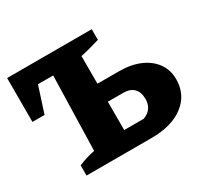

<svg xmlns="http://www.w3.org/2000/svg" viewBox="-139 -836 1062 1016"><g transform="rotate(-30 392.0 -328.5)"><path d="M118 0V-62Q166 -83 218 -93L230 -547H137L86 -389H12V-657H529V-592Q499 -583 469.5 -575Q440 -567 411 -561V-392H543Q616 -392 670 -368.5Q724 -345 754 -303Q784 -261 784 -205Q784 -111 712 -55.5Q640 0 515 0ZM411 -109H531Q591 -132 591 -195Q591 -237 569 -259.5Q547 -282 504 -282H411Z"/></g></svg>

Font: Piazzolla ExtraBold
Style: Regular
Weight: 800
Designer: Juan Pablo del Peral
Foundry: Huerta Tipografica
Version: Version 1.330